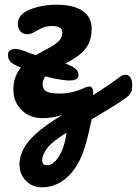

<svg xmlns="http://www.w3.org/2000/svg" viewBox="-20 -495 584 819"><path d="M51 -215Q29 -225 21.5 -235Q14 -245 14 -262Q14 -281 36 -285.5Q58 -290 108 -268Q115 -265 134 -260Q161 -276 187 -289.5Q213 -303 229.5 -318.5Q246 -334 246 -356Q246 -384 203 -384Q178 -384 159.5 -375.5Q141 -367 126 -358Q111 -349 96 -349Q77 -349 66.5 -362Q56 -375 56 -394Q56 -406 62 -418Q68 -430 81 -440Q101 -455 140 -465Q179 -475 219 -475Q294 -475 332.5 -448.5Q371 -422 371 -372Q371 -330 354.5 -302Q338 -274 312 -256Q286 -238 259 -224Q268 -221 274 -218Q304 -204 310 -192.5Q316 -181 314 -169Q312 -156 290.5 -152.5Q269 -149 217 -159Q193 -164 173 -169Q162 -154 162 -136Q162 -114 178 -105Q194 -96 234 -96Q288 -96 337 -119Q343 -122 349 -124Q355 -126 362 -126Q369 -126 373.5 -119Q378 -112 377 -89Q407 -108 436.5 -128Q466 -148 493 -168Q504 -176 516 -176Q529 -176 536.5 -164Q544 -152 544 -132Q544 -111 538 -99.5Q532 -88 515 -76Q478 -50 441 -28Q404 -6 371 14Q365 42 359 68Q353 94 346 118Q321 209 271.5 256.5Q222 304 160 304Q117 304 90 275.5Q63 247 63 206Q63 177 77.5 145.5Q92 114 131 77.5Q170 41 245 -4Q220 3 201 6Q182 9 162 9Q107 9 72 -25.5Q37 -60 37 -114Q37 -144 46 -166.5Q55 -189 69 -207Q59 -212 51 -215ZM181 210Q207 210 231 172.5Q255 135 264 71Q203 108 181.5 137Q160 166 160 188Q160 210 181 210Z"/></svg>

Font: Pacifico
Style: Regular
Weight: 400
Designer: Vernon Adams
Foundry: Vernon Adams
Version: Version 3.010; ttfautohint (v1.8.4.7-5d5b)